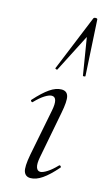

<svg xmlns="http://www.w3.org/2000/svg" viewBox="-116 -775 479 828"><g transform="rotate(15 123.5 -361.0)"><path d="M110 9Q88 9 80.5 -11Q73 -31 84 -89L125 -297Q137 -358 108 -358Q96 -358 77 -346Q58 -334 36 -311Q33 -307 28.5 -311.5Q24 -316 28 -319Q62 -357 89.5 -376Q117 -395 142 -395Q166 -395 172 -373.5Q178 -352 167 -297L127 -89Q121 -58 126 -43Q131 -28 144 -28Q155 -28 174 -40Q193 -52 215 -75Q219 -79 223 -74.5Q227 -70 223 -67Q190 -29 162.5 -10Q135 9 110 9ZM212 -726 226 -477Q226 -475 220.5 -474.5Q215 -474 215 -476L188 -642L102 -474Q101 -471 96 -473Q91 -475 92 -477L194 -726Q196 -731 204 -731Q212 -731 212 -726Z"/></g></svg>

Font: Cormorant Garamond Light
Style: Italic
Weight: 300
Italic angle: -10°
Designer: Christian Thalmann (Catharsis Fonts)
Foundry: Catharsis Fonts
Version: Version 4.001